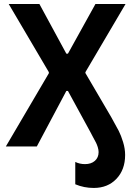

<svg xmlns="http://www.w3.org/2000/svg" viewBox="-20 -720 655 944"><path d="M595.2 42Q595.2 114.3 552.5 159.2Q509.8 204.1 440.9 204.1Q393.1 204.1 350.1 186V76.2Q372.1 86.9 397.9 86.9Q428.2 86.9 446.5 70.8Q464.8 54.7 464.8 27.8Q464.8 16.6 460.7 3.4Q456.5 -9.8 451.9 -18.8Q447.3 -27.8 438.2 -44.4Q429.2 -61 424.8 -69.8L314 -272.9H306.2L161.1 0H8.8L220.2 -359.9V-365.2L22.9 -700.2H173.8L306.2 -456.1H314L449.2 -700.2H597.2L399.9 -365.2V-360.8L526.9 -144Q552.2 -99.1 563.7 -76.7Q575.2 -54.2 585.2 -21.5Q595.2 11.2 595.2 42Z"/></svg>

Font: Fixel Text SemiBold
Style: Regular
Weight: 600
Width: 4
Designer: AlfaBravo + MacPaw
Foundry: Kyrylo Tkachov, Marchela Mozhyna, Serhii Makarenko, Maria Weinstein, Zakhar Kryvoshyya
Version: Version 1.211